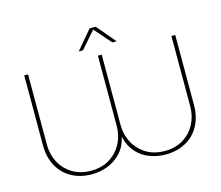

<svg xmlns="http://www.w3.org/2000/svg" viewBox="-120 -1039 1397 1211"><g transform="rotate(-15 578.0 -433.5)"><path d="M338 13Q264 13 206.5 -18Q149 -49 117 -107Q85 -165 85 -244V-700H110V-241Q110 -178 137.5 -125.5Q165 -73 216.5 -41.5Q268 -10 338 -10Q408 -10 459 -41.5Q510 -73 538 -125.5Q566 -178 566 -241V-700H591V-241Q591 -178 619 -125.5Q647 -73 698 -41.5Q749 -10 819 -10Q889 -10 940 -41.5Q991 -73 1018.5 -125.5Q1046 -178 1046 -241V-700H1071V-244Q1071 -165 1039 -107Q1007 -49 950 -18Q893 13 819 13Q766 13 716 -5.5Q666 -24 630 -64Q594 -104 579 -166Q565 -104 527.5 -64.5Q490 -25 440.5 -6Q391 13 338 13ZM456 -757 560 -880H600L704 -757H676L580 -867L484 -757Z"/></g></svg>

Font: MuseoModerno Thin Thin
Style: Regular
Weight: 250
Version: Version 1.003